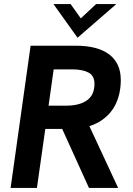

<svg xmlns="http://www.w3.org/2000/svg" viewBox="-20 -921 652 941"><path d="M32 0 130 -697H351Q459 -697 515.5 -654Q572 -611 572 -529Q572 -466 549 -415Q526 -364 477.5 -331Q429 -298 353 -289Q338 -289 321.5 -289Q305 -289 289 -289H202L161 0ZM416 0 279 -302 411 -318 559 0ZM218 -403H302Q370 -403 406.5 -429.5Q443 -456 443 -510Q443 -550 413.5 -565.5Q384 -581 334 -581H243ZM360 -736 242 -901H326L376 -831L451 -901H550Z"/></svg>

Font: Hanken Grotesk
Style: Bold Italic
Weight: 700
Italic angle: -8°
Designer: Alfredo Marco Pradil
Foundry: Hanken Design Co.
Version: Version 3.013